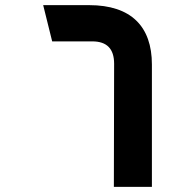

<svg xmlns="http://www.w3.org/2000/svg" viewBox="-20 -727 758 747"><path d="M424 -479 423 0H571V-476C571 -624 490 -707 327 -707H148L183 -566H339C396 -566 424 -537 424 -479Z"/></svg>

Font: All Genders v4
Style: Bold
Weight: 700
Designer: Rassam Alawdi
Foundry: Rassam Art
Version: Version 3.100;FEAKit 1.0